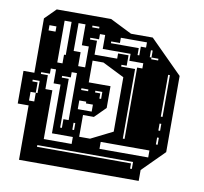

<svg xmlns="http://www.w3.org/2000/svg" viewBox="-78 -784 922 869"><g transform="rotate(10 383.0 -350.0)"><path d="M64 0V-250H14V-400H64V-650L114 -700H364L464 -650H564L714 -500V-150L614 -50V0ZM286 -656V-648H318V-656ZM190 -656H158V-464H182V-504H190ZM422 -600H382V-592H510V-560H518V-600H542V-624H422ZM94 -624V-600H126V-624ZM574 -560V-552H606V-560ZM286 -464V-560H254V-656H222V-528H254V-464ZM326 -600H286V-592H318V-528H422V-552H470V-528H478V-560H350V-624H326ZM364 -150 464 -200V-450L364 -500H314V-400H414V-300L364 -250H314V-150ZM670 -432V-464H662V-432ZM670 -400V-432H662V-400ZM670 -368V-400H662V-368ZM670 -336V-368H662V-336ZM382 -336V-368H350V-360H374V-336ZM94 -336V-368H62V-360H86V-336ZM286 -368V-360H318V-368ZM670 -304V-336H662V-304ZM670 -240V-272H662V-240ZM350 -272V-304H318V-312H286V-272ZM638 -112V-144H414V-112ZM286 -112V-144H190V-368H158V-432H134V-408H94V-400H126V-336H158V-112ZM574 -48V-80H134V-72H566V-48ZM574 -560V-592H566V-560ZM470 -504H446V-496H510V-176H518V-504H542V-528H470ZM670 -464V-496H662V-464ZM230 -408H190V-400H222V-176H230V-216H254V-432H230ZM94 -336H86V-312H62V-272H86V-312H94ZM286 -176V-208H278V-176ZM670 -176V-208H662V-176Z"/></g></svg>

Font: Rubik Broken Fax
Style: Regular
Weight: 400
Designer: Hubert and Fischer, NaN
Foundry: Hubert and Fischer, NaN
Version: Version 2.201